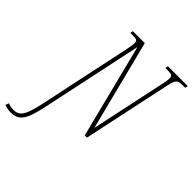

<svg xmlns="http://www.w3.org/2000/svg" viewBox="-376 -874 1273 1273"><g transform="rotate(45 260.5 -237.0)"><path d="M-123 229 -114 205Q-105 209 -89 212Q-73 215 -60 215Q-32 215 -14 200.5Q4 186 18 150.5Q32 115 46 50L185 -606Q194 -653 194 -663Q194 -682 185.5 -688Q177 -694 148 -694H125L129 -714H241L402 -80L514 -606Q523 -645 523 -663Q523 -682 513 -688Q503 -694 477 -694H454L458 -714H644L640 -694H617Q591 -694 578 -688Q565 -682 557.5 -664.5Q550 -647 542 -606L413 0H392L225 -661L74 50Q58 125 41.5 165Q25 205 1 222.5Q-23 240 -63 240Q-95 240 -123 229Z"/></g></svg>

Font: Noto Serif CondThin
Style: Italic
Weight: 250
Width: 3
Italic angle: -12°
Designer: Monotype Design Team
Foundry: Monotype Imaging Inc.
Version: Version 1.001